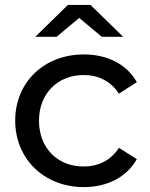

<svg xmlns="http://www.w3.org/2000/svg" viewBox="-20 -757 611 783"><path d="M322 6C418 6 497 -35 538 -108L465 -154C432 -103 381 -78 321 -78C216 -78 139 -152 139 -265C139 -376 216 -451 321 -451C381 -451 432 -426 465 -375L538 -422C497 -495 418 -535 322 -535C160 -535 42 -422 42 -265C42 -109 160 6 322 6ZM211 -607 303 -684 395 -607H482L349 -737H257L124 -607Z"/></svg>

Font: Malon Grotesk Med
Style: Regular
Weight: 500
Designer: Julieta Ulanovsky
Foundry: Julieta Ulanovsky
Version: Version 7.200